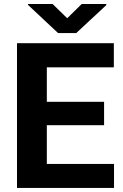

<svg xmlns="http://www.w3.org/2000/svg" viewBox="-20 -923 602 943"><path d="M491.2 -308.1H210V-117.7H540V0H63.5V-710.9H539.1V-592.3H210V-422.9H491.2ZM310.1 -833.5 381.3 -903.3H502V-897.9L354.5 -760.7H265.1L117.7 -898.9V-903.3H238.3Z"/></svg>

Font: SteelSelectRoboto
Style: Roboto-Bold
Weight: 700
Designer: Google
Version: Version 2.137; 2017